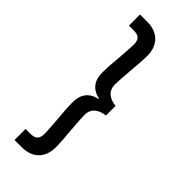

<svg xmlns="http://www.w3.org/2000/svg" viewBox="-350 -982 1216 1216"><g transform="rotate(45 258.0 -374.0)"><path d="M90 89V188H157C248 188 308 132 308 37C308 1 305 -47 299 -107C294 -171 291 -215 291 -239C291 -291 326 -324 390 -331V-417C326 -424 291 -457 291 -509C291 -533 294 -577 299 -641C305 -701 308 -749 308 -785C308 -880 248 -936 157 -936H90V-837H134C177 -837 197 -819 197 -776C197 -760 196 -739 194 -712C192 -685 191 -666 190 -655C184 -594 181 -544 181 -505C181 -437 214 -390 285 -375V-373C214 -358 181 -311 181 -243C181 -204 184 -154 190 -93C191 -82 192 -63 194 -36C196 -9 197 12 197 28C197 71 177 89 134 89Z"/></g></svg>

Font: Poppins Medium
Style: Regular
Weight: 500
Designer: Ninad Kale (Devanagari), Jonny Pinhorn (Latin)
Foundry: Indian Type Foundry
Version: 4.004